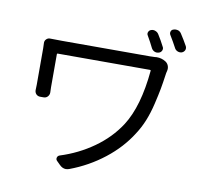

<svg xmlns="http://www.w3.org/2000/svg" viewBox="-94 -955 1188 1112"><g transform="rotate(10 500.0 -399.0)"><path d="M758.8 -673.8Q764.6 -674.8 769.5 -674.8Q799.8 -674.8 822.3 -660.2L824.2 -659.2Q836.9 -650.4 841.8 -636.2Q846.7 -622.1 842.8 -606.4Q840.8 -598.6 839.8 -593.8Q831.1 -532.2 824.7 -498Q818.4 -463.9 805.2 -407.7Q792 -351.6 773.4 -305.7Q754.9 -259.8 728.5 -219.7Q672.9 -130.9 583 -60.5Q493.2 9.8 383.8 50.8Q373 54.7 363.3 54.7Q343.8 54.7 326.2 37.1L306.6 17.6Q297.9 9.8 300.8 -1.5Q303.7 -12.7 315.4 -16.6Q420.9 -49.8 509.8 -112.8Q598.6 -175.8 654.3 -261.7Q729.5 -378.9 749 -591.8Q749 -595.7 744.1 -595.7H201.2Q197.3 -595.7 197.3 -591.8V-396.5Q197.3 -383.8 198.2 -366.2Q198.2 -352.5 189 -342.3Q179.7 -332 165 -332H144.5Q130.9 -332 121.1 -341.8Q112.3 -351.6 112.3 -365.2L113.3 -396.5V-610.4Q113.3 -626 112.3 -641.6Q111.3 -655.3 121.1 -665Q130.9 -674.8 144.5 -673.8Q175.8 -672.9 215.8 -672.9H730.5Q744.1 -672.9 758.8 -673.8ZM825.2 -815.4Q819.3 -825.2 823.2 -835.9Q827.1 -846.7 838.9 -849.6Q844.7 -851.6 850.6 -851.6Q857.4 -851.6 865.2 -849.6Q877.9 -844.7 884.8 -833Q905.3 -801.8 924.8 -766.6Q927.7 -760.7 927.7 -753.9Q927.7 -749 925.8 -744.1Q920.9 -732.4 908.2 -727.5Q895.5 -723.6 882.8 -729Q870.1 -734.4 864.3 -747.1Q846.7 -780.3 825.2 -815.4ZM697.3 -789.1Q693.4 -794.9 693.4 -800.8Q693.4 -805.7 695.3 -809.6Q699.2 -820.3 710.9 -824.2Q716.8 -826.2 722.7 -826.2Q729.5 -826.2 736.3 -823.2Q749 -818.4 755.9 -806.6Q776.4 -774.4 793 -741.2Q796.9 -735.4 796.9 -729.5Q796.9 -723.6 794.9 -718.8Q790 -707 777.3 -703.1Q771.5 -701.2 766.6 -701.2Q758.8 -701.2 752 -704.1Q739.3 -710 733.4 -721.7Q717.8 -753.9 697.3 -789.1Z"/></g></svg>

Font: Gen Jyuu GothicL Regular
Style: Regular
Weight: 400
Designer: [Source Han Sans]
Ryoko NISHIZUKA  (kana & ideographs); Paul D. Hunt (Latin, Greek & Cyrillic); Wenlong ZHANG  (bopomofo
Version: Version 1.002.20150607